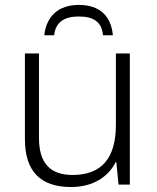

<svg xmlns="http://www.w3.org/2000/svg" viewBox="-20 -749 636 779"><path d="M299.8 -729C215.8 -729 168 -682.1 159.7 -606H199.7C205.1 -658.2 240.2 -682.1 298.8 -682.1C359.9 -682.1 392.6 -660.6 397.9 -606H438C430.7 -683.6 385.3 -729 299.8 -729ZM450.2 -532.2V-242.2C450.2 -106.9 391.6 -39.1 274.9 -39.1C184.6 -39.1 138.2 -85.9 138.2 -189V-532.2H81.1V-184.1C81.1 -54.7 143.6 9.8 268.1 9.8C358.4 9.8 419.4 -32.2 449.2 -90.8H452.1L460.9 0H506.8V-532.2Z"/></svg>

Font: Noto Reveo Sans
Style: Regular
Weight: 300
Designer: Monotype Design Team
Foundry: Monotype Imaging Inc.
Version: Version 2.007